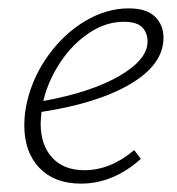

<svg xmlns="http://www.w3.org/2000/svg" viewBox="-20 -434 423 458"><path d="M370 -344Q370 -281 292.5 -234.5Q215 -188 79 -167Q77 -147 77 -139Q77 -88 104.5 -58Q132 -28 181 -28Q244 -28 300 -76L316 -55Q250 4 173 4Q110 4 74 -33.5Q38 -71 38 -135Q38 -165 45 -193Q59 -252 96 -303Q133 -354 183.5 -384Q234 -414 287 -414Q330 -414 350 -394Q370 -374 370 -344ZM275 -382Q233 -382 193.5 -356Q154 -330 125 -287Q96 -244 84 -196Q84 -194 83 -193Q198 -214 265 -253Q332 -292 332 -335Q332 -355 319.5 -368.5Q307 -382 275 -382Z"/></svg>

Font: Ysabeau Light
Style: Italic
Weight: 300
Italic angle: -12°
Designer: Christian Thalmann (Catharsis Fonts)
Version: Version 0.003